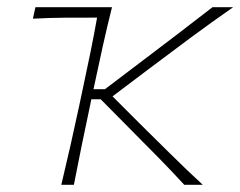

<svg xmlns="http://www.w3.org/2000/svg" viewBox="-20 -514 668 534"><path d="M150.5 0Q164 -56.5 175.8 -108.5Q187.5 -160.5 200.5 -221L211 -270.5Q222.5 -324 232 -370.5Q241.5 -417 250 -465H248Q205.5 -465 160.8 -464.8Q116 -464.5 71.5 -462L78.5 -494H291.5Q277.5 -438 265.8 -385.2Q254 -332.5 241 -270.5L240 -266H272L377.5 -346Q426.5 -383 475.2 -420.2Q524 -457.5 571 -494H628.5Q567.5 -451.5 509.8 -408.8Q452 -366 395 -323L293 -246L369 -170Q412 -127.5 455.2 -84.8Q498.5 -42 544 0H492.5Q458.5 -37 422.8 -73.5Q387 -110 350 -147L260 -238H234L230.5 -220.5Q217.5 -160 207 -108.2Q196.5 -56.5 185.5 0Z"/></svg>

Font: Commissioner Flair Thin
Style: Italic
Weight: 100
Italic angle: -12°
Designer: Kostas Bartsokas
Foundry: Kostas Bartsokas
Version: Version 1.000; ttfautohint (v1.8.3)